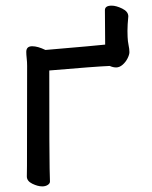

<svg xmlns="http://www.w3.org/2000/svg" viewBox="-20 -645 540 681"><path d="M129.9 16.1Q113.8 16.1 94.5 6.6Q75.2 -2.9 75.2 -19Q75.2 -30.8 75.7 -56.9Q76.2 -83 76.2 -411.1Q76.2 -424.8 74.7 -438Q73.2 -451.2 73.2 -460.9Q73.2 -481 94.2 -481Q113.8 -481 141.1 -467.8Q329.1 -483.9 353 -486.8L352.1 -608.9Q352.1 -625 376 -625Q392.1 -625 413.6 -614.5Q435.1 -604 435.1 -586.9Q432.1 -557.1 432.1 -535.2Q432.1 -528.8 432.6 -513.9Q433.1 -499 436 -485.1Q439 -471.2 439 -460Q439 -451.2 432.4 -438Q425.8 -424.8 414.8 -415.3Q403.8 -405.8 392.1 -405.8Q380.9 -405.8 369.1 -411.1Q320.8 -409.2 154.8 -395Q154.8 -76.2 156 -47.1Q157.2 -18.1 157.2 -1Q157.2 5.9 149.2 11Q141.1 16.1 129.9 16.1Z"/></svg>

Font: LXGW WenKai Mono GB Screen
Style: Regular
Weight: 400
Monospace: yes
Designer: LXGW / Fontworks Inc.
Foundry: LXGW / Fontworks Inc.
Version: Version 1.510;January 18,2025